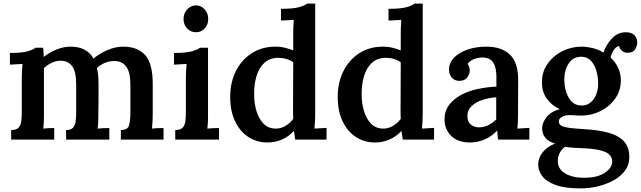

<svg xmlns="http://www.w3.org/2000/svg" viewBox="-20 -775 3558 1066"><path d="M42 0V-53Q71 -53 83 -66Q95 -79 98 -101.5Q101 -124 101 -153V-341Q101 -359 102 -379Q103 -399 105 -420Q89 -419 68.5 -418Q48 -417 35 -416V-481Q103 -481 134.5 -490.5Q166 -500 177 -510H219Q221 -500 221.5 -485.5Q222 -471 223 -459Q256 -485 295 -500.5Q334 -516 371 -516Q418 -516 449.5 -499Q481 -482 499 -450Q534 -479 578 -497.5Q622 -516 663 -516Q746 -516 787.5 -467.5Q829 -419 828 -303V-143Q828 -126 827 -104Q826 -82 824 -61Q839 -63 857.5 -63.5Q876 -64 888 -64V0H651V-53Q690 -53 697 -81Q704 -109 704 -153V-302Q704 -374 681 -405Q658 -436 616 -436Q588 -437 562.5 -426Q537 -415 518 -398Q527 -361 527 -310Q527 -268 527 -226.5Q527 -185 526 -143Q526 -126 525.5 -104Q525 -82 522 -61Q538 -63 556 -63.5Q574 -64 587 -64V0H347V-53Q374 -53 385.5 -66Q397 -79 400 -101.5Q403 -124 403 -153V-304Q403 -376 381.5 -406.5Q360 -437 318 -438Q291 -438 266.5 -426Q242 -414 224 -397Q224 -385 224 -372Q224 -359 224 -346V-143Q224 -126 223.5 -104Q223 -82 220 -61Q236 -63 252.5 -63.5Q269 -64 281 -64V0Z M953 -53Q982 -53 994 -66Q1006 -79 1009 -101.5Q1012 -124 1012 -153V-340Q1012 -357 1013 -377.5Q1014 -398 1016 -420Q1000 -419 979.5 -418Q959 -417 946 -416V-481Q1014 -481 1046.5 -490.5Q1079 -500 1090 -510H1135V-143Q1135 -126 1134.5 -104Q1134 -82 1131 -61Q1147 -63 1165 -63.5Q1183 -64 1196 -64V0H953ZM1068 -596Q1038 -596 1018.5 -617.5Q999 -639 999 -670Q999 -701 1019.5 -723Q1040 -745 1068 -745Q1097 -745 1116.5 -723Q1136 -701 1136 -670Q1136 -639 1117 -617.5Q1098 -596 1068 -596Z M1465 16Q1405 16 1358 -15Q1311 -46 1284.5 -103Q1258 -160 1258 -237Q1258 -318 1290 -381Q1322 -444 1378.5 -480Q1435 -516 1509 -516Q1538 -516 1563.5 -509.5Q1589 -503 1608 -495V-584Q1608 -599 1608.5 -621Q1609 -643 1611 -665Q1594 -663 1573.5 -662.5Q1553 -662 1540 -661V-726Q1609 -726 1641.5 -735.5Q1674 -745 1684 -755H1730V-143Q1730 -128 1729 -105.5Q1728 -83 1726 -61Q1764 -64 1793 -65V0H1619Q1617 -13 1615.5 -24.5Q1614 -36 1612 -48Q1581 -15 1543.5 0.5Q1506 16 1465 16ZM1512 -61Q1540 -61 1565.5 -76.5Q1591 -92 1608 -115Q1607 -129 1607 -143.5Q1607 -158 1607 -173L1608 -429Q1574 -454 1523 -454Q1476 -453 1446.5 -425Q1417 -397 1403.5 -350.5Q1390 -304 1391 -250Q1391 -201 1404 -158Q1417 -115 1443.5 -88Q1470 -61 1512 -61Z M2062 16Q2002 16 1955 -15Q1908 -46 1881.5 -103Q1855 -160 1855 -237Q1855 -318 1887 -381Q1919 -444 1975.5 -480Q2032 -516 2106 -516Q2135 -516 2160.5 -509.5Q2186 -503 2205 -495V-584Q2205 -599 2205.5 -621Q2206 -643 2208 -665Q2191 -663 2170.5 -662.5Q2150 -662 2137 -661V-726Q2206 -726 2238.5 -735.5Q2271 -745 2281 -755H2327V-143Q2327 -128 2326 -105.5Q2325 -83 2323 -61Q2361 -64 2390 -65V0H2216Q2214 -13 2212.5 -24.5Q2211 -36 2209 -48Q2178 -15 2140.5 0.5Q2103 16 2062 16ZM2109 -61Q2137 -61 2162.5 -76.5Q2188 -92 2205 -115Q2204 -129 2204 -143.5Q2204 -158 2204 -173L2205 -429Q2171 -454 2120 -454Q2073 -453 2043.5 -425Q2014 -397 2000.5 -350.5Q1987 -304 1988 -250Q1988 -201 2001 -158Q2014 -115 2040.5 -88Q2067 -61 2109 -61Z M2746 0Q2743 -15 2742.5 -25.5Q2742 -36 2741 -50Q2706 -15 2668 0.5Q2630 16 2589 16Q2521 16 2484.5 -21Q2448 -58 2448 -112Q2448 -159 2474 -193Q2500 -227 2542 -249Q2584 -271 2635 -281.5Q2686 -292 2736 -294V-349Q2736 -378 2729.5 -402.5Q2723 -427 2706 -441.5Q2689 -456 2656 -456Q2633 -455 2611 -446.5Q2589 -438 2576 -420Q2584 -411 2586 -400.5Q2588 -390 2588 -382Q2588 -364 2574 -345Q2560 -326 2529 -326Q2502 -327 2487.5 -345Q2473 -363 2473 -388Q2473 -426 2500.5 -454.5Q2528 -483 2575 -499.5Q2622 -516 2680 -516Q2766 -516 2812 -471Q2858 -426 2857 -327Q2857 -274 2856.5 -234.5Q2856 -195 2856 -143Q2856 -128 2855.5 -105.5Q2855 -83 2852 -61Q2890 -64 2919 -65V0ZM2735 -235Q2695 -232 2658 -220Q2621 -208 2597.5 -185Q2574 -162 2575 -128Q2576 -97 2595 -82.5Q2614 -68 2639 -68Q2667 -68 2691 -80Q2715 -92 2735 -112Q2735 -122 2735 -133Q2735 -144 2735 -155Q2735 -169 2735 -190Q2735 -211 2735 -235Z M3204 271Q3116 271 3064.5 252Q3013 233 2990.5 202.5Q2968 172 2968 139Q2968 103 2992 71.5Q3016 40 3062 22Q3024 11 3007 -11Q2990 -33 2990 -63Q2990 -92 3013.5 -123.5Q3037 -155 3088 -169Q3045 -188 3017.5 -225Q2990 -262 2989 -313Q2987 -373 3019 -419Q3051 -465 3101.5 -490.5Q3152 -516 3208 -516Q3236 -516 3270 -508Q3304 -500 3330 -483Q3346 -528 3378 -562Q3410 -596 3455 -596Q3486 -596 3502 -580Q3518 -564 3518 -537Q3518 -521 3506.5 -501.5Q3495 -482 3463 -482Q3447 -482 3433.5 -493Q3420 -504 3417 -520Q3399 -516 3386 -494.5Q3373 -473 3370 -455Q3397 -431 3412 -398.5Q3427 -366 3427 -329Q3427 -272 3395.5 -227.5Q3364 -183 3313.5 -158Q3263 -133 3205 -133Q3190 -133 3175 -134.5Q3160 -136 3143 -136Q3116 -136 3098 -125Q3080 -114 3083 -96Q3086 -76 3118.5 -69Q3151 -62 3221 -58Q3298 -54 3355 -39Q3412 -24 3443 8.5Q3474 41 3474 98Q3474 140 3450 172.5Q3426 205 3386.5 226.5Q3347 248 3299.5 259.5Q3252 271 3204 271ZM3209 -189Q3239 -189 3259.5 -206.5Q3280 -224 3290.5 -251.5Q3301 -279 3301 -310Q3301 -348 3291 -382.5Q3281 -417 3260 -438.5Q3239 -460 3207 -460Q3162 -460 3137.5 -422.5Q3113 -385 3113 -334Q3113 -275 3138 -232Q3163 -189 3209 -189ZM3223 212Q3298 212 3338.5 184Q3379 156 3379 123Q3379 84 3337.5 67.5Q3296 51 3219 48Q3195 47 3167.5 45.5Q3140 44 3117 40Q3098 54 3087.5 74.5Q3077 95 3077 117Q3075 160 3115 186Q3155 212 3223 212Z"/></svg>

Font: Lora SemiBold
Style: Regular
Weight: 600
Designer: Olga Karpushina, Alexei Vanyashin (Cyrillic)
Foundry: Cyreal
Version: Version 3.011; ttfautohint (v1.8.4.7-5d5b)